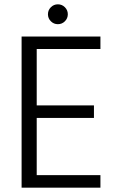

<svg xmlns="http://www.w3.org/2000/svg" viewBox="-20 -869 543 889"><path d="M150 -642V-381H415V-323H150V-58H445V0H80V-700H445V-642ZM202 -803Q202 -822 215.5 -835.5Q229 -849 248 -849Q267 -849 280.5 -835.5Q294 -822 294 -803Q294 -784 280.5 -770.5Q267 -757 248 -757Q229 -757 215.5 -770.5Q202 -784 202 -803Z"/></svg>

Font: Poppins-tnum Light
Style: Regular
Weight: 300
Designer: Ninad Kale (Devanagari), Jonny Pinhorn (Latin)
Foundry: Indian Type Foundry
Version: Version 4.004